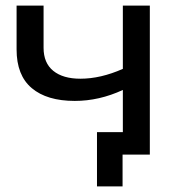

<svg xmlns="http://www.w3.org/2000/svg" viewBox="-20 -550 646 683"><path d="M417 -305V-530H513V0H416V113H325V-80H417V-230Q333 -191 246 -191Q147 -191 93 -236.5Q39 -282 39 -374V-530H135V-380Q135 -326 169.5 -298Q204 -270 266 -270Q338 -270 417 -305Z"/></svg>

Font: false
Style: Regular
Weight: 500
Designer: Julieta Ulanovsky
Foundry: Julieta Ulanovsky
Version: Version 7.222;hotconv 1.0.109;makeotfexe 2.5.65596